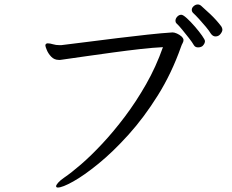

<svg xmlns="http://www.w3.org/2000/svg" viewBox="-20 -809 1040 859"><path d="M975 -676Q975 -668 966.5 -657Q958 -646 944 -646Q932 -646 923 -659Q916 -671 901 -689Q886 -707 870 -724.5Q854 -742 844 -751Q838 -757 838 -765Q838 -774 846.5 -781.5Q855 -789 865 -789Q873 -789 880 -783Q894 -771 921 -745.5Q948 -720 970 -691Q975 -683 975 -676ZM886 -603Q878 -597 866 -597Q854 -597 848 -606Q840 -620 825 -639Q810 -658 795 -676.5Q780 -695 769 -705Q765 -709 765 -716Q765 -726 773 -734.5Q781 -743 791 -743Q799 -743 816 -727.5Q833 -712 852 -690Q871 -668 884 -649.5Q897 -631 897 -625Q897 -614 886 -603ZM254 -607Q305 -613 370.5 -621.5Q436 -630 506 -638.5Q576 -647 640 -654Q704 -661 752 -664Q760 -664 771.5 -659Q783 -654 792 -646Q801 -637 801 -630Q801 -623 797 -616Q793 -609 790 -600Q748 -481 686 -382Q624 -283 555 -206.5Q486 -130 421 -77Q356 -24 307.5 3Q259 30 239 30Q231 30 231 24Q231 19 240 8.5Q249 -2 268 -15Q299 -36 343 -74Q387 -112 437.5 -166Q488 -220 538.5 -287Q589 -354 633.5 -432Q678 -510 709 -598Q665 -596 607.5 -589.5Q550 -583 487.5 -574.5Q425 -566 365.5 -557.5Q306 -549 257 -542Q253 -541 249.5 -541Q246 -541 243 -541Q223 -541 209.5 -555Q196 -569 189.5 -585Q183 -601 183 -605Q183 -614 192 -615H195Q204 -615 217 -611Q230 -607 246 -607Z"/></svg>

Font: Moon Stars Kai HW
Style: Regular
Weight: 400
Designer: GuiWonder
Version: Version 1.101